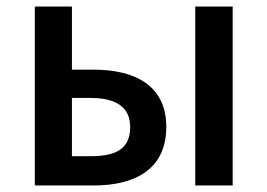

<svg xmlns="http://www.w3.org/2000/svg" viewBox="-20 -570 821 590"><path d="M87 0H267C398 0 491 -52 491 -180C491 -305 398 -356 267 -356H201V-550H87ZM580 0H695V-550H580ZM201 -90V-269H258C339 -269 380 -239 380 -180C380 -116 342 -90 258 -90Z"/></svg>

Font: Spoqa Han Sans Neo Medium
Style: Regular
Weight: 500
Designer: [Spoqa Han Sans Neo] Dong-huui Kim  Younghwa Kang  Yujin Lee  [Noto Sans] Ryoko NISHIZUKA  (kana & ideographs); Paul D. 
Foundry: Spoqa (http://www.spoqa-han-sans.com)
Version: Version 1.000